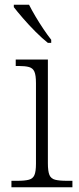

<svg xmlns="http://www.w3.org/2000/svg" viewBox="-20 -786 333 806"><path d="M28 0V-27H53Q84 -27 101 -31.5Q118 -36 124.5 -51Q131 -66 131 -99V-437Q131 -470 124.5 -485Q118 -500 102 -504.5Q86 -509 59 -509H46V-536H181V-101Q181 -67 187.5 -51.5Q194 -36 211.5 -31.5Q229 -27 261 -27H284V0ZM181 -606Q158 -624 129.5 -652.5Q101 -681 76 -710Q51 -739 38 -756V-766H102Q113 -744 129 -717Q145 -690 162.5 -664Q180 -638 195 -619V-606Z"/></svg>

Font: Noto Serif Tibetan ExtraLight
Style: Regular
Weight: 200
Designer: Monotype Design Team
Foundry: Monotype Imaging Inc.
Version: Version 2.103; ttfautohint (v1.8.4.7-5d5b)